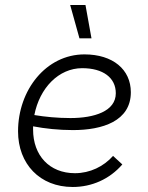

<svg xmlns="http://www.w3.org/2000/svg" viewBox="-20 -740 592 766"><path d="M270 6C346 6 417 -25 468 -84L431 -118C394 -76 339 -49 279 -49C177 -49 112 -120 112 -223V-236C159 -227 214 -221 271 -221C389 -221 502 -257 502 -372C502 -463 430 -523 317 -523C164 -523 52 -381 52 -216C52 -86 139 6 270 6ZM297 -587H345L321 -720H260ZM117 -281C138 -389 214 -468 308 -468C391 -468 442 -430 442 -368C442 -296 356 -269 261 -269C209 -269 159 -274 117 -281Z"/></svg>

Font: Fixel Text 20240404 Light
Style: Italic
Weight: 300
Width: 4
Italic angle: -10°
Designer: AlfaBravo + MacPaw
Foundry: Kyrylo Tkachov, Marchela Mozhyna, Serhii Makarenko, Maria Weinstein, Zakhar Kryvoshyya
Version: Version 1.211;Glyphs 3.2 (3225)